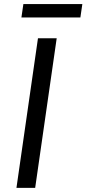

<svg xmlns="http://www.w3.org/2000/svg" viewBox="-20 -908 418 928"><path d="M59.5 0 163.5 -723H254L150 0ZM83.5 -823.5 93 -888.5H378L368.5 -823.5Z"/></svg>

Font: Public Sans
Style: Italic
Weight: 400
Italic angle: -8°
Designer: The Public Sans project authors (U.S. Web Design System). Libre Franklin designed by Pablo Impallari and Rodrigo Fuenzal
Version: Version 1.008; ttfautohint (v1.8.1) -l 8 -r 50 -G 200 -x 14 